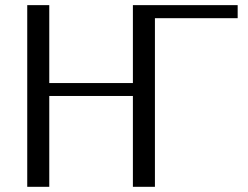

<svg xmlns="http://www.w3.org/2000/svg" viewBox="-20 -720 954 740"><path d="M169.9 -700.2V-399.9H492.2V-700.2H896V-649.9H577.1V0H492.2V-350.1H169.9V0H85V-700.2Z"/></svg>

Font: Pfennig
Style: Medium
Weight: 500
Version: Version 20120410 ; ttfautohint (v0.8)